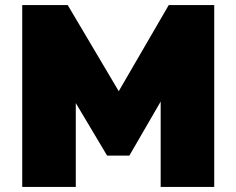

<svg xmlns="http://www.w3.org/2000/svg" viewBox="-20 -740 936 760"><path d="M68 0V-720H248L450 -379L648 -720H828V0H616V-338L492 -124H404L280 -332V0Z"/></svg>

Font: Kufam Black
Style: Regular
Weight: 900
Designer: Wael Morcos, Artur Schmal
Foundry: Original Type
Version: Version 1.301; ttfautohint (v1.8.3)